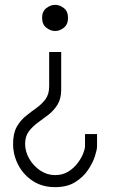

<svg xmlns="http://www.w3.org/2000/svg" viewBox="-20 -477 476 795"><path d="M233.4 -261.7V-106.4Q233.4 -68.4 218.3 -43.9Q203.1 -19.5 181.2 -2.4Q159.2 14.6 136.7 30.8Q114.3 46.9 99.1 67.4Q84 87.9 84 119.1Q84 150.4 101.1 180.2Q118.2 210 146.5 229Q174.8 248 208 248Q239.3 248 262.2 233.9Q285.2 219.7 300.8 199.2Q316.4 178.7 324.2 159.2Q332 139.6 332 128.9V78.1H381.8V128.9Q381.8 142.6 373 169.9Q364.3 197.3 344.2 227.1Q324.2 256.8 291 277.3Q257.8 297.9 208 297.9Q155.3 297.9 116.2 272.5Q77.1 247.1 55.7 206.1Q34.2 165 34.2 119.1Q34.2 75.2 49.3 48.3Q64.5 21.5 86.9 3.4Q109.4 -14.6 131.3 -30.3Q153.3 -45.9 168.5 -66.4Q183.6 -86.9 183.6 -120.1V-261.7ZM208 -457Q227.5 -457 244.6 -443.4Q261.7 -429.7 261.7 -403.3Q261.7 -376 244.6 -362.3Q227.5 -348.6 208 -348.6Q189.5 -348.6 171.9 -362.3Q154.3 -376 154.3 -403.3Q154.3 -429.7 171.9 -443.4Q189.5 -457 208 -457Z"/></svg>

Font: Padauk
Style: Regular
Weight: 400
Designer: Debbi Hosken, Becca Hirsbrunner Spalinger
Foundry: SIL International
Version: Version 5.003